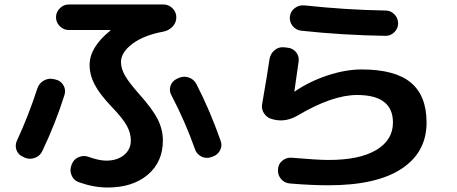

<svg xmlns="http://www.w3.org/2000/svg" viewBox="-20 -777 2040 857"><path d="M710 -636Q622 -620 571 -581.5Q520 -543 520 -500Q520 -471 538 -439.5Q556 -408 603 -355Q662 -289 684.5 -243.5Q707 -198 707 -150Q707 -54 639.5 3Q572 60 460 60Q398 60 331 36Q309 28 299.5 5.5Q290 -17 299 -40L301 -45Q309 -66 331 -75.5Q353 -85 375 -77Q422 -60 454 -60Q503 -60 533.5 -85Q564 -110 564 -150Q564 -183 546 -216Q528 -249 476 -303Q424 -358 402 -400.5Q380 -443 380 -487Q380 -566 472 -640Q473 -641 473 -642Q473 -643 472 -643H287Q264 -643 247 -660Q230 -677 230 -700Q230 -723 247 -740Q264 -757 287 -757H710Q733 -757 750 -740Q767 -723 767 -700Q767 -676 750.5 -658.5Q734 -641 710 -636ZM778 -429Q800 -439 823 -431Q846 -423 857 -401Q917 -285 965 -148Q973 -126 962 -105.5Q951 -85 929 -78L921 -75Q898 -68 877.5 -79Q857 -90 850 -112Q806 -236 745 -352Q734 -372 741 -393.5Q748 -415 769 -425ZM83 -77Q61 -86 53.5 -107.5Q46 -129 56 -150Q107 -260 147 -383Q155 -406 175.5 -417.5Q196 -429 219 -424L228 -422Q251 -417 263 -396.5Q275 -376 268 -354Q229 -229 169 -103Q159 -81 136 -72.5Q113 -64 91 -73Z M1196 -245Q1173 -250 1159.5 -269.5Q1146 -289 1150 -312Q1174 -450 1183 -513Q1187 -537 1205 -552.5Q1223 -568 1247 -566L1264 -564Q1287 -562 1301.5 -544Q1316 -526 1313 -503Q1300 -408 1294 -370V-368H1295L1296 -369Q1362 -414 1442.5 -440.5Q1523 -467 1594 -467Q1743 -467 1813.5 -408.5Q1884 -350 1884 -230Q1884 -97 1772 -23.5Q1660 50 1447 50Q1368 50 1274 42Q1250 40 1234.5 22Q1219 4 1221 -20V-22Q1222 -45 1240.5 -60Q1259 -75 1282 -73Q1397 -63 1447 -63Q1585 -63 1659.5 -107.5Q1734 -152 1734 -230Q1734 -353 1574 -353Q1463 -353 1308 -261Q1256 -231 1204 -243ZM1338 -753Q1523 -733 1701 -730Q1724 -730 1740.5 -713Q1757 -696 1757 -673Q1757 -650 1740.5 -633.5Q1724 -617 1701 -617Q1508 -620 1324 -640Q1300 -643 1285.5 -662Q1271 -681 1274 -704Q1277 -727 1296 -741Q1315 -755 1338 -753Z"/></svg>

Font: Rounded Mplus 1c Bold
Style: Bold
Weight: 700
Version: Version 1.059.20150529